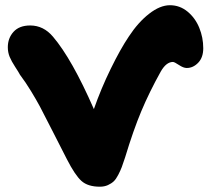

<svg xmlns="http://www.w3.org/2000/svg" viewBox="-20 -725 797 732"><path d="M360.8 -13.2Q314.9 -13.2 290.5 -35.2Q266.1 -57.1 234.9 -118.2Q213.4 -159.7 179 -227.8Q144.5 -295.9 131.8 -319.6Q119.1 -343.3 98.4 -377.4Q77.6 -411.6 56.2 -439.9Q51.8 -448.7 37.8 -470Q23.9 -491.2 16.8 -508.3Q9.8 -525.4 9.8 -544.9Q9.8 -579.6 31.7 -603.8Q53.7 -627.9 95.2 -627.9Q146 -627.9 182.1 -585Q254.4 -500 337.9 -309.1Q365.2 -387.2 402.1 -462.6Q439 -538.1 471.2 -585.9Q506.8 -640.1 548.6 -672.6Q590.3 -705.1 627.9 -705.1Q665.5 -705.1 695.1 -680.7Q724.6 -656.2 739.7 -619.1Q754.9 -582 754.9 -541Q754.9 -505.9 735.6 -485.8Q716.3 -465.8 691.9 -465.8Q679.2 -465.8 662.1 -477.3Q645 -488.8 639.2 -488.8Q613.8 -488.8 592.8 -452.1Q548.8 -373 518.6 -300.8Q488.3 -228.5 457 -125Q449.2 -101.1 444.3 -88.1Q439.5 -75.2 430.9 -58.6Q422.4 -42 413.6 -33.7Q404.8 -25.4 391.4 -19.3Q377.9 -13.2 360.8 -13.2Z"/></svg>

Font: Shantell Sans Irregular Bouncy
Style: Regular
Weight: 800
Designer: Stephen Nixon, Anya Danilova, Shantell Martin
Foundry: Arrow Type
Version: Version 1.006;[9816181b4]